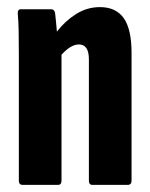

<svg xmlns="http://www.w3.org/2000/svg" viewBox="-20 -520 423 540"><path d="M44 0Q33 0 33 -12V-367Q33 -403 32.5 -431.5Q32 -460 30 -481Q29 -494 39 -494H124Q133 -494 135 -483Q136 -473 137.5 -459Q139 -445 140 -431Q163 -461 194 -480.5Q225 -500 261 -500Q306 -500 328 -469Q350 -438 350 -371V-12Q350 0 339 0H240Q230 0 230 -12V-353Q230 -395 202 -395Q179 -395 153 -366V-12Q153 0 143 0Z"/></svg>

Font: Sofia Sans Extra Condensed ExtraBold
Style: Regular
Weight: 800
Designer: Botio Nikoltchev, Ani Petrova
Foundry: lettersoup
Version: Version 4.101; ttfautohint (v1.8.4.7-5d5b)